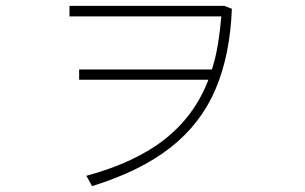

<svg xmlns="http://www.w3.org/2000/svg" viewBox="-20 -685 1040 655"><path d="M294 -50Q294 -51 289 -59.5Q284 -68 279.5 -76.5Q275 -85 274 -85Q443 -131 544 -211.5Q645 -292 691 -413H250V-448H703Q716 -489 723.5 -534.5Q731 -580 735 -629H217V-665H745L771 -655Q765 -497 715 -380Q665 -263 562 -182Q459 -101 294 -50Z"/></svg>

Font: Zen Kaku Gothic New Light
Style: Regular
Weight: 300
Designer: Yoshimichi Ohira
Foundry: Positype
Version: Version 1.002